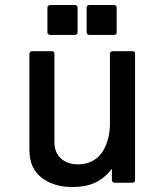

<svg xmlns="http://www.w3.org/2000/svg" viewBox="-20 -728 658 765"><path d="M268.1 17.1Q193.8 17.1 145.5 -20.3Q97.2 -57.6 97.2 -129.9V-514.2Q97.2 -518.6 100.1 -521.2Q103 -523.9 106.9 -523.9H187Q196.8 -523.9 196.8 -514.2V-162.1Q196.8 -120.1 222.7 -96.7Q248.5 -73.2 291 -73.2Q323.7 -73.2 348.9 -86.9Q374 -100.6 388.7 -123.8Q403.3 -147 410.6 -174.8Q418 -202.6 418 -233.9V-514.2Q418 -518.6 421.1 -521.2Q424.3 -523.9 428.2 -523.9H507.8Q518.1 -523.9 518.1 -514.2V-9.8Q518.1 -5.9 515.1 -2.9Q512.2 0 507.8 0H436Q432.1 0 429 -3.2Q425.8 -6.3 425.8 -9.8V-55.2Q394 -15.6 357.4 0.7Q320.8 17.1 268.1 17.1ZM325.2 -599.1V-698.2Q325.2 -702.1 328.1 -705.1Q331.1 -708 335 -708H435.1Q439.5 -708 442.1 -705.1Q444.8 -702.1 444.8 -698.2V-599.1Q444.8 -588.9 435.1 -588.9H335Q331.1 -588.9 328.1 -591.8Q325.2 -594.7 325.2 -599.1ZM168.9 -599.1V-698.2Q168.9 -701.7 172.1 -704.8Q175.3 -708 179.2 -708H278.8Q283.2 -708 286.1 -705.1Q289.1 -702.1 289.1 -698.2V-599.1Q289.1 -594.7 286.1 -591.8Q283.2 -588.9 278.8 -588.9H179.2Q175.3 -588.9 172.1 -591.8Q168.9 -594.7 168.9 -599.1Z"/></svg>

Font: Fragment Mono SemBd
Style: Regular
Weight: 600
Designer: Wei Huang based on Nimbus Sans by URW Studio, based on Helvetica by Max Miedinger.
Foundry: Wei Huang
Version: Version 1.011